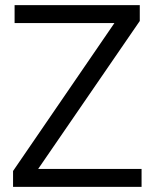

<svg xmlns="http://www.w3.org/2000/svg" viewBox="-20 -730 603 750"><path d="M31 0V-62L427 -640H37V-710H526V-648L129 -70H533V0Z"/></svg>

Font: Special Gothic
Style: Regular
Weight: 400
Designer: Alistair McCready
Foundry: Monolith
Version: Version 1.010; ttfautohint (v1.8.4.7-5d5b)